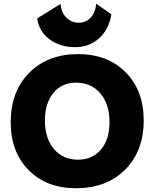

<svg xmlns="http://www.w3.org/2000/svg" viewBox="-20 -992 822 1022"><path d="M380 -741Q300 -741 244 -782.5Q188 -824 178 -894L302 -971Q306 -926 333 -898.5Q360 -871 399 -871Q437 -871 462.5 -898Q488 -925 492 -972L573 -916Q560 -836 508 -788.5Q456 -741 380 -741ZM384 10Q228 10 132.5 -86.5Q37 -183 37 -341Q37 -505 135.5 -604.5Q234 -704 395 -704Q553 -704 649 -607Q745 -510 745 -351Q745 -188 646 -89Q547 10 384 10ZM395 -142Q472 -142 517.5 -196Q563 -250 563 -341Q563 -437 514.5 -494.5Q466 -552 384 -552Q309 -552 264 -497Q219 -442 219 -351Q219 -256 267 -199Q315 -142 395 -142Z"/></svg>

Font: Cantarell Extra Bold
Style: Regular
Weight: 800
Designer: Dave Crossland, Nikolaus Waxweiler, Florian Fecher, Jacques Le Bailly, Eben Sorkin, Alexei Vanyashin, Alexios Zavras, Em
Version: Version 0.303